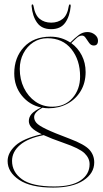

<svg xmlns="http://www.w3.org/2000/svg" viewBox="-20 -602 464 869"><path d="M295.5 26Q363 51.5 384.8 75.8Q406.5 100 406.5 133Q406.5 182.5 357.5 214.8Q308.5 247 220.5 247Q118.5 247 66.5 212Q14.5 177 14.5 127Q14.5 89.5 49.8 57Q85 24.5 169 5.5Q135 -11 122.8 -24.8Q110.5 -38.5 110.5 -54Q110.5 -71.5 122.5 -85.8Q134.5 -100 166 -115.5Q113 -127 78.8 -169.2Q44.5 -211.5 44.5 -270Q44.5 -341.5 88.2 -388.8Q132 -436 208.5 -436Q258.5 -436 298 -409.5L298.5 -410Q319 -430.5 336.8 -443.8Q354.5 -457 375.5 -457Q394.5 -457 409 -445.5Q423.5 -434 423.5 -418Q423.5 -396 404.5 -396Q392 -396 383.8 -407.2Q375.5 -418.5 368.2 -429.8Q361 -441 351.5 -441Q339.5 -441 327.8 -430.8Q316 -420.5 302.5 -407Q332.5 -385.5 350 -351.5Q367.5 -317.5 367.5 -276Q367.5 -227 345.2 -190Q323 -153 285 -132.5Q247 -112 200.5 -112Q186 -112 172 -114.5Q155 -105.5 144.8 -94.8Q134.5 -84 134.5 -72Q134.5 -58 144.8 -46Q155 -34 189.2 -17.5Q223.5 -1 295.5 26ZM194.5 -429Q159 -429 130.8 -410.5Q102.5 -392 86 -360.5Q69.5 -329 69.5 -290Q69.5 -243 88.2 -204.2Q107 -165.5 140.2 -142.2Q173.5 -119 216.5 -119Q273 -119 307.8 -158Q342.5 -197 342.5 -256Q342.5 -330.5 303 -379.8Q263.5 -429 194.5 -429ZM34.5 126Q34.5 177 79.8 209.5Q125 242 225.5 242Q305 242 345.2 214.2Q385.5 186.5 385.5 141Q385.5 114 362.8 91.8Q340 69.5 268.5 45Q211 25 177.5 9.5Q106 23.5 70.2 54.5Q34.5 85.5 34.5 126ZM211.5 -499.5Q242.5 -499.5 263.8 -516.5Q285 -533.5 291.5 -575.5Q292.5 -582 296.5 -582Q300.5 -582 300 -574.5Q296 -528.5 275.2 -499.2Q254.5 -470 211.5 -470Q169 -470 148 -499.2Q127 -528.5 123 -574.5Q122.5 -582 126.5 -582Q130.5 -582 131.5 -575.5Q138.5 -533.5 159.8 -516.5Q181 -499.5 211.5 -499.5Z"/></svg>

Font: Fraunces 144pt Thin
Style: Regular
Weight: 100
Version: Version 1.000;[f99f86859]